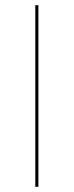

<svg xmlns="http://www.w3.org/2000/svg" viewBox="-20 -720 284 740"><path d="M128 0H116V-700H128Z"/></svg>

Font: Lato Hairline
Style: Regular
Weight: 100
Designer: Lukasz Dziedzic
Foundry: tyPoland Lukasz Dziedzic
Version: Version 2.007; 2014-02-27